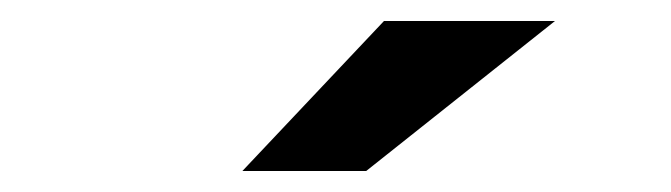

<svg xmlns="http://www.w3.org/2000/svg" viewBox="-20 -770 640 183"><path d="M329 -607 509 -750H346L211 -607Z"/></svg>

Font: Montserrat-Alt1
Style: Bold
Weight: 700
Designer: Differentunic
Foundry: Differentunic
Version: Version 7.222